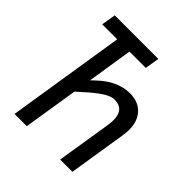

<svg xmlns="http://www.w3.org/2000/svg" viewBox="-199 -864 997 997"><g transform="rotate(45 300.0 -365.0)"><path d="M66 0 169 -651H59L72 -730H392L379 -651H259L220 -401L238 -418Q283 -461 327 -480.5Q371 -500 414 -500Q485 -500 520 -451.5Q555 -403 542 -321L491 0H401L449 -301Q468 -420 381 -420Q357 -420 328 -402.5Q299 -385 265 -356L204 -302L156 0Z"/></g></svg>

Font: JetBrains Mono NL
Style: Italic
Weight: 400
Italic angle: -9°
Monospace: yes
Designer: Philipp Nurullin, Konstantin Bulenkov
Foundry: JetBrains
Version: Version 2.305; ttfautohint (v1.8.4.7-5d5b)